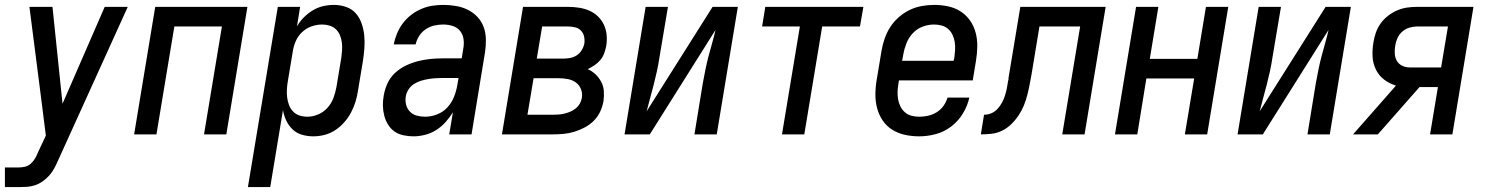

<svg xmlns="http://www.w3.org/2000/svg" viewBox="-41 -548 6061 783"><path d="M-21 215V135H34Q47 135 60.5 132Q74 129 84.5 119.5Q95 110 102 98Q109 86 114 73L146 5L124 -169L79 -520H173L214 -125L386 -520H480L196 106Q189 122 180.5 138Q172 154 160 167.5Q148 181 133 191.5Q118 202 101.5 207.5Q85 213 68 214Q51 215 34 215Z M506 0 592 -520H968L882 0H791L864 -440H670L597 0Z M970 215 1092 -520H1183L1170 -440Q1181 -460 1198 -477Q1215 -494 1235 -506Q1255 -518 1277 -523Q1299 -528 1321 -528Q1347 -528 1371 -519.5Q1395 -511 1410.5 -493Q1426 -475 1434 -451.5Q1442 -428 1444.5 -402.5Q1447 -377 1445 -351Q1443 -325 1439 -299L1419 -179Q1416 -157 1409 -134Q1402 -111 1391 -90Q1380 -69 1363.5 -50Q1347 -31 1326.5 -17.5Q1306 -4 1283 2Q1260 8 1237 8Q1213 8 1190.5 1.5Q1168 -5 1152 -20.5Q1136 -36 1126.5 -56Q1117 -76 1113 -99L1061 215ZM1213 -72Q1235 -72 1257 -81.5Q1279 -91 1295 -109Q1311 -127 1319 -149Q1327 -171 1331 -193L1351 -313Q1353 -328 1354 -344Q1355 -360 1353 -375.5Q1351 -391 1345 -405Q1339 -419 1328.5 -429Q1318 -439 1303 -443.5Q1288 -448 1273 -448Q1251 -448 1229.5 -440.5Q1208 -433 1191 -417Q1174 -401 1165 -380Q1156 -359 1153 -338L1133 -218Q1130 -201 1129 -184Q1128 -167 1130 -151Q1132 -135 1137.5 -120Q1143 -105 1154 -93.5Q1165 -82 1180.5 -77Q1196 -72 1213 -72Z M1645 8Q1624 8 1603.5 3.5Q1583 -1 1567.5 -12Q1552 -23 1541.5 -40Q1531 -57 1526 -76.5Q1521 -96 1520.5 -116.5Q1520 -137 1524 -159Q1528 -183 1539 -207.5Q1550 -232 1570 -250.5Q1590 -269 1614 -280.5Q1638 -292 1663.5 -298.5Q1689 -305 1714 -307.5Q1739 -310 1764 -310H1842L1848 -348Q1852 -368 1849.5 -387.5Q1847 -407 1835.5 -421.5Q1824 -436 1805.5 -442Q1787 -448 1767 -448Q1749 -448 1730.5 -444Q1712 -440 1695.5 -429Q1679 -418 1668.5 -401.5Q1658 -385 1654 -367H1565Q1569 -389 1578 -411Q1587 -433 1601.5 -452.5Q1616 -472 1635.5 -487Q1655 -502 1677 -511.5Q1699 -521 1721.5 -524.5Q1744 -528 1767 -528Q1793 -528 1819 -523.5Q1845 -519 1867 -508Q1889 -497 1906 -479Q1923 -461 1931.5 -437.5Q1940 -414 1940.5 -387.5Q1941 -361 1937 -335L1882 0H1791L1806 -90Q1793 -69 1776 -50Q1759 -31 1737.5 -17.5Q1716 -4 1692 2Q1668 8 1645 8ZM1693 -72Q1717 -72 1741.5 -81.5Q1766 -91 1783.5 -110Q1801 -129 1810.5 -153Q1820 -177 1824 -201L1829 -230H1764Q1749 -230 1734.5 -229Q1720 -228 1705 -225.5Q1690 -223 1675.5 -218.5Q1661 -214 1647.5 -205.5Q1634 -197 1625.5 -184Q1617 -171 1614 -156Q1611 -138 1615 -121.5Q1619 -105 1630.5 -93Q1642 -81 1658.5 -76.5Q1675 -72 1693 -72Z M2006 0 2092 -520H2276Q2298 -520 2320.5 -516.5Q2343 -513 2362.5 -504.5Q2382 -496 2397.5 -481Q2413 -466 2422 -446.5Q2431 -427 2433 -404.5Q2435 -382 2431 -359Q2428 -344 2422.5 -329.5Q2417 -315 2407 -303Q2397 -291 2383.5 -282Q2370 -273 2356 -266Q2374 -258 2388 -244.5Q2402 -231 2411 -214Q2420 -197 2421.5 -176.5Q2423 -156 2420 -135Q2416 -113 2406.5 -92.5Q2397 -72 2380.5 -55.5Q2364 -39 2343 -28Q2322 -17 2300.5 -10.5Q2279 -4 2257 -2Q2235 0 2214 0ZM2148 -309H2255Q2269 -309 2283.5 -311.5Q2298 -314 2310.5 -322Q2323 -330 2331 -343Q2339 -356 2342 -370Q2344 -385 2341 -399Q2338 -413 2328.5 -423Q2319 -433 2304.5 -436.5Q2290 -440 2276 -440H2170ZM2110 -80H2214Q2226 -80 2238 -81Q2250 -82 2262 -85Q2274 -88 2285.5 -93Q2297 -98 2307 -106Q2317 -114 2323.5 -125.5Q2330 -137 2332 -149Q2335 -168 2328 -185Q2321 -202 2307 -212Q2293 -222 2274.5 -225.5Q2256 -229 2237 -229H2135Z M2506 0 2592 -520H2683L2648 -312Q2644 -285 2638 -257.5Q2632 -230 2625 -203Q2618 -176 2610.5 -148.5Q2603 -121 2596 -94L2865 -520H2968L2882 0H2791L2825 -208Q2830 -235 2835.5 -262.5Q2841 -290 2848 -317Q2855 -344 2863 -371.5Q2871 -399 2877 -426L2609 0Z M3148 0 3221 -440H3067L3080 -520H3480L3466 -440H3312L3239 0Z M3708 8Q3678 8 3650 2Q3622 -4 3598.5 -18.5Q3575 -33 3559.5 -55.5Q3544 -78 3536.5 -105Q3529 -132 3529 -161.5Q3529 -191 3534 -221L3554 -341Q3558 -365 3566.5 -390Q3575 -415 3589.5 -437.5Q3604 -460 3624.5 -478Q3645 -496 3669 -507.5Q3693 -519 3718.5 -523.5Q3744 -528 3769 -528Q3798 -528 3826 -522Q3854 -516 3877 -501Q3900 -486 3915.5 -463.5Q3931 -441 3938 -414Q3945 -387 3944.5 -358Q3944 -329 3939 -299L3926 -220H3625L3623 -207Q3620 -191 3619.5 -175Q3619 -159 3621.5 -143.5Q3624 -128 3631 -114Q3638 -100 3649.5 -90Q3661 -80 3676 -76Q3691 -72 3708 -72Q3726 -72 3744 -76Q3762 -80 3778.5 -90Q3795 -100 3806.5 -116Q3818 -132 3823 -150H3912Q3905 -117 3886 -85.5Q3867 -54 3838 -32Q3809 -10 3775 -1Q3741 8 3708 8ZM3638 -300H3848L3851 -313Q3853 -329 3854 -345Q3855 -361 3852.5 -376.5Q3850 -392 3843.5 -406Q3837 -420 3825.5 -430Q3814 -440 3799 -444Q3784 -448 3768 -448Q3745 -448 3722 -439.5Q3699 -431 3682 -413Q3665 -395 3656 -372.5Q3647 -350 3643 -327Z M3959 0 3972 -80Q3987 -80 4001.5 -86Q4016 -92 4027 -104Q4038 -116 4045.5 -130Q4053 -144 4057.5 -158.5Q4062 -173 4065 -187.5Q4068 -202 4070 -217Q4071 -220 4071.5 -223Q4072 -226 4072 -230V-231Q4073 -238 4074.5 -246Q4076 -254 4077 -261L4120 -520H4468L4382 0H4291L4364 -440H4198L4166 -246Q4162 -225 4158 -203.5Q4154 -182 4148.5 -160.5Q4143 -139 4134.5 -118Q4126 -97 4113 -77.5Q4100 -58 4083 -41.5Q4066 -25 4045.5 -15Q4025 -5 4003 -2.5Q3981 0 3959 0Z M4506 0 4592 -520H4683L4648 -308H4842L4877 -520H4968L4882 0H4791L4829 -228H4634L4597 0Z M5006 0 5092 -520H5183L5148 -312Q5144 -285 5138 -257.5Q5132 -230 5125 -203Q5118 -176 5110.5 -148.5Q5103 -121 5096 -94L5365 -520H5468L5382 0H5291L5325 -208Q5330 -235 5335.5 -262.5Q5341 -290 5348 -317Q5355 -344 5363 -371.5Q5371 -399 5377 -426L5109 0Z M5477 0 5652 -199Q5625 -207 5603.5 -223.5Q5582 -240 5570 -264.5Q5558 -289 5556.5 -317.5Q5555 -346 5560 -375Q5563 -395 5570 -415Q5577 -435 5589.5 -452.5Q5602 -470 5619.5 -483.5Q5637 -497 5656.5 -505.5Q5676 -514 5696.5 -517Q5717 -520 5737 -520H5968L5882 0H5791L5823 -193H5748L5578 0ZM5836 -273 5864 -440H5737Q5722 -440 5706 -435Q5690 -430 5677.5 -419Q5665 -408 5658 -392.5Q5651 -377 5649 -362Q5646 -346 5647 -329.5Q5648 -313 5655.5 -300Q5663 -287 5677 -280Q5691 -273 5708 -273Z"/></svg>

Font: Iosevka SS04 Medium Oblique
Style: Regular
Weight: 500
Italic angle: -9°
Monospace: yes
Designer: Belleve Invis
Foundry: Belleve Invis
Version: Version 19.0.0; ttfautohint (v1.8.4)